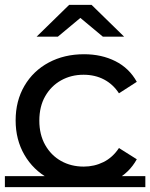

<svg xmlns="http://www.w3.org/2000/svg" viewBox="-22 -757 615 786"><path d="M322 9Q241 9 177.5 -26Q114 -61 78 -123Q42 -185 42 -264Q42 -344 78 -405.5Q114 -467 177.5 -501Q241 -535 322 -535Q394 -535 450.5 -506.5Q507 -478 538 -422L465 -375Q441 -412 404 -431.5Q367 -451 320 -451Q269 -451 228 -428Q187 -405 163 -363Q139 -321 139 -263Q139 -206 163 -163.5Q187 -121 228 -98Q269 -75 321 -75Q364 -75 401.5 -93.5Q439 -112 465 -151L538 -105Q507 -49 450.5 -20Q394 9 322 9ZM-2 -36H573V9H-2ZM128 -607 261 -737H353L486 -607H399L267 -717H347L215 -607Z"/></svg>

Font: Montserrat Underline Thin Medium
Style: Regular
Weight: 500
Version: Version 9.000